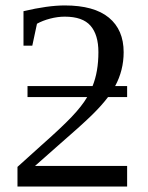

<svg xmlns="http://www.w3.org/2000/svg" viewBox="-20 -682 540 702"><path d="M375 -327.1Q351.1 -295.4 313.7 -259Q276.4 -222.7 191.9 -149.4L107.9 -75.2H444.8V0H43.9V-71.8L129.9 -149.4Q205.1 -215.8 242.2 -254.9Q279.3 -293.9 298.8 -327.1H80.6V-367.2H318.4Q339.8 -419.9 339.8 -491.2Q339.8 -554.7 311 -587.9Q282.2 -621.1 216.8 -621.1Q190.9 -621.1 163.6 -614Q136.2 -606.9 115.2 -595.2L98.1 -515.1H65.9V-641.1Q154.8 -662.1 216.8 -662.1Q324.2 -662.1 378.2 -617.4Q432.1 -572.8 432.1 -491.2Q432.1 -424.8 400.9 -367.2H444.8V-327.1Z"/></svg>

Font: Tinos
Style: Regular
Weight: 400
Designer: Steve Matteson
Foundry: Monotype Imaging Inc.
Version: Version 1.23